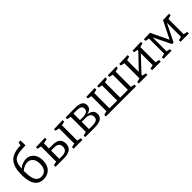

<svg xmlns="http://www.w3.org/2000/svg" viewBox="298 -2227 3641 3641"><g transform="rotate(-45 2118.5 -407.0)"><path d="M302 9Q215 9 162 -35.5Q109 -80 85.5 -160.5Q62 -241 62 -349Q62 -496 102.5 -584.5Q143 -673 227.5 -714Q312 -755 445 -758L457 -823H509L511 -690Q417 -689 350 -680.5Q283 -672 240 -647Q197 -622 174.5 -570.5Q152 -519 147 -431Q192 -467 241 -485Q290 -503 335 -503Q392 -503 439.5 -475Q487 -447 515.5 -391.5Q544 -336 544 -254Q544 -169 513 -110.5Q482 -52 427.5 -21.5Q373 9 302 9ZM145 -363Q145 -304 150.5 -249Q156 -194 172.5 -150.5Q189 -107 221 -81.5Q253 -56 306 -56Q380 -56 420 -106.5Q460 -157 460 -246Q460 -344 416.5 -392Q373 -440 310 -440Q271 -440 228.5 -423Q186 -406 145 -372Q145 -368 145 -363Z M1347 -43V0H1110V-43L1189 -60V-467L1110 -483V-525L1347 -531V-489L1269 -471V-60ZM626 0V-43L704 -60V-467L626 -483V-525L874 -531V-489L784 -470V-333H893Q983 -333 1031 -292Q1079 -251 1079 -171Q1079 -90 1025 -45Q971 0 850 0ZM874 -277H784V-56H850Q926 -56 961 -84.5Q996 -113 996 -169Q996 -277 874 -277Z M1580 -528H1680Q1776 -528 1826.5 -498.5Q1877 -469 1877 -402Q1877 -349 1845 -319.5Q1813 -290 1750 -279Q1820 -272 1860.5 -239.5Q1901 -207 1901 -143Q1901 -71 1845.5 -35.5Q1790 0 1672 0H1422V-43L1500 -60V-466L1422 -482V-525ZM1664 -473H1580V-298H1639Q1724 -298 1760.5 -321Q1797 -344 1797 -390Q1797 -435 1764 -454Q1731 -473 1664 -473ZM1663 -56Q1744 -56 1780.5 -78Q1817 -100 1817 -151Q1817 -200 1784.5 -226Q1752 -252 1683 -252H1580V-56Z M1976 0V-43L2054 -61V-466L1976 -483V-525L2208 -531V-489L2134 -469V-61H2341V-468L2268 -483V-525L2494 -531V-489L2421 -469V-61H2628V-468L2554 -483V-525L2786 -531V-489L2708 -469V-61L2786 -43V0Z M2860 0V-43L2938 -61V-466L2860 -483V-525L3091 -531V-489L3015 -469V-157L3293 -447V-468L3216 -483V-525L3447 -531V-489L3369 -469V-61L3447 -43V0H3216V-43L3292 -60V-379L3015 -83V-58L3091 -43V0Z M3738 -43V0H3521V-43L3599 -60V-465L3521 -483V-525L3689 -531L3860 -175L4034 -525L4201 -531V-489L4122 -468V-60L4201 -43V0H3978V-43L4051 -60V-437L3876 -84L3836 -81L3663 -433V-60Z"/></g></svg>

Font: Bitter
Style: Regular
Weight: 400
Designer: Sol Matas, and Bitter project Authors
Foundry: Sol Matas
Version: Version 2.001